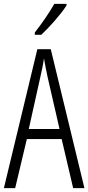

<svg xmlns="http://www.w3.org/2000/svg" viewBox="-20 -967 454 987"><path d="M322 -939V-947H259C231 -898 200 -853 159 -800V-788H192C232 -825 293 -893 322 -939ZM356 0H414L241 -714H172L0 0H58L118 -252H297ZM224 -574 286 -304H128L188 -574C196 -609 202 -637 206 -667C211 -637 217 -609 224 -574Z"/></svg>

Font: Noto Sans Khmer UI ExtraCondensed Light
Style: Regular
Weight: 300
Width: 2
Designer: Danh Hong and the Monotype Design Team
Foundry: Monotype Imaging Inc.
Version: Version 2.002